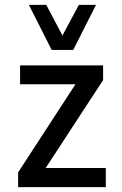

<svg xmlns="http://www.w3.org/2000/svg" viewBox="-20 -764 499 784"><path d="M54 0V-60L309 -452L315 -420H62V-497H401V-437L145 -45L139 -78H412V0ZM191 -560 98 -744H169L235 -619L302 -744H372L279 -560Z"/></svg>

Font: Nunito Sans 7pt Condensed Medium
Style: Regular
Weight: 500
Width: 3
Designer: Vernon Adams
Foundry: Vernon Adams
Version: Version 3.101;gftools[0.9.27]